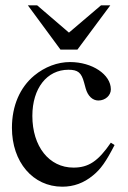

<svg xmlns="http://www.w3.org/2000/svg" viewBox="-20 -694 484 724"><path d="M396 -674H361L240 -571L120 -674H85L208 -507H272ZM398 -156C350 -86 314 -62 257 -62C165 -62 102 -142 102 -257C102 -361 157 -431 238 -431C274 -431 287 -420 297 -383L303 -361C311 -332 329 -315 351 -315C377 -315 398 -334 398 -357C398 -413 328 -460 244 -460C197 -460 149 -442 109 -409C55 -364 25 -295 25 -212C25 -83 104 10 215 10C258 10 296 -4 330 -32C360 -56 380 -85 412 -147Z"/></svg>

Font: XITS Math
Style: Regular
Weight: 400
Designer: MicroPress Inc., with final additions and corrections provided by Coen Hoffman, Elsevier (retired)
Version: Version 1.108